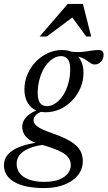

<svg xmlns="http://www.w3.org/2000/svg" viewBox="-73 -690 546 975"><path d="M409 -362.5Q398.5 -362.5 390.8 -367Q383 -371.5 374.5 -378Q366 -384.5 354.5 -391Q343 -397.5 325.8 -402Q308.5 -406.5 282.5 -406.5L271 -430Q309.5 -424 336.8 -426Q364 -428 385.2 -432Q406.5 -436 427 -436Q440 -436 446.5 -430Q453 -424 453 -412Q453 -400.5 449.2 -391.5Q445.5 -382.5 439.2 -376Q433 -369.5 425.2 -366Q417.5 -362.5 409 -362.5ZM165 -151Q182.5 -151 199.5 -160Q216.5 -169 231.8 -185.8Q247 -202.5 258.5 -225.8Q270 -249 276.8 -277.5Q283.5 -306 283.5 -339Q283.5 -374 271.2 -389.5Q259 -405 237 -405Q219.5 -405 202.5 -396Q185.5 -387 170.2 -370.2Q155 -353.5 143.5 -330.2Q132 -307 125.2 -278.5Q118.5 -250 118.5 -217Q118.5 -182 130.8 -166.5Q143 -151 165 -151ZM243 -436Q277.5 -436 301.5 -421.5Q325.5 -407 338.2 -381.2Q351 -355.5 351 -320.5Q351 -280.5 335.8 -244.2Q320.5 -208 293.8 -180Q267 -152 232.5 -136Q198 -120 159 -120Q124.5 -120 100.5 -134.5Q76.5 -149 63.8 -175Q51 -201 51 -235.5Q51 -275.5 66.2 -311.8Q81.5 -348 108.2 -376Q135 -404 169.5 -420Q204 -436 243 -436ZM151 265Q103.5 265 65.8 257.5Q28 250 1.5 235.2Q-25 220.5 -39 198.8Q-53 177 -53 149Q-53 117 -32 93.5Q-11 70 30.2 54.5Q71.5 39 133 31.5H175.5V43.5Q138.5 45 108.2 52.5Q78 60 56.2 72.5Q34.5 85 23 102.2Q11.5 119.5 11.5 140.5Q11.5 169 27.5 189.8Q43.5 210.5 74.8 222Q106 233.5 151.5 233.5Q198 233.5 227.8 221.5Q257.5 209.5 272 190.2Q286.5 171 286.5 149.5Q286.5 129 276.5 113.5Q266.5 98 246.2 86Q226 74 195.8 63.2Q165.5 52.5 125.5 41Q90.5 31 72 16.5Q53.5 2 46.8 -14.2Q40 -30.5 40 -46.5Q40 -67 51.8 -84.5Q63.5 -102 86 -116Q108.5 -130 139.5 -139L161.5 -128.5Q130 -123.5 113.8 -110Q97.5 -96.5 97.5 -80.5Q97.5 -72.5 101.2 -64.8Q105 -57 115 -49Q125 -41 144 -32.2Q163 -23.5 193 -13Q253 7.5 286.8 28.8Q320.5 50 334 74Q347.5 98 347.5 128.5Q347.5 158 333.8 183Q320 208 294.2 226.2Q268.5 244.5 232.2 254.8Q196 265 151 265ZM128 -504.5 271 -670H348L390 -504.5H365L290 -607H302L164.5 -504.5Z"/></svg>

Font: Newsreader Text
Style: Italic
Weight: 400
Italic angle: -17°
Designer: Hugues Gentile
Foundry: Production Type
Version: Version 1.001